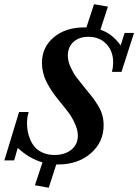

<svg xmlns="http://www.w3.org/2000/svg" viewBox="-57 -780 646 898"><path d="M170.9 98.1 106.4 86.4 141.6 -20.5Q79.1 -38.6 25.9 -88.4L9.3 -29.8H-36.6L32.2 -256.3H77.1Q69.3 -231 69.3 -204.1Q69.3 -184.1 72.8 -165Q76.2 -146 85.2 -125.5Q94.2 -105 108.2 -89.8Q122.1 -74.7 145.3 -64.9Q168.5 -55.2 197.8 -55.2Q245.6 -55.2 276.4 -79.6Q307.1 -104 307.1 -146Q307.1 -171.4 293.9 -200.7Q280.8 -230 265.9 -250.2Q251 -270.5 225.6 -301.3Q182.6 -352.5 160.9 -396Q139.2 -439.5 139.2 -486.3Q139.2 -558.6 194.1 -605.2Q249 -651.9 338.4 -651.9H347.2L382.8 -760.3L447.8 -749L412.6 -641.1Q468.3 -622.6 507.3 -567.4L525.9 -626H569.8L511.2 -443.8H466.8Q472.2 -465.3 472.2 -487.8Q472.2 -541 440.2 -574.5Q408.2 -607.9 356.4 -607.9Q313 -607.9 286.6 -584Q260.3 -560.1 260.3 -520Q260.3 -494.6 272.9 -466.6Q285.6 -438.5 299.8 -419.4Q314 -400.4 340.8 -367.7Q363.3 -340.8 375.2 -325.2Q387.2 -309.6 401.4 -286.6Q415.5 -263.7 421.6 -241.2Q427.7 -218.8 427.7 -193.8Q427.7 -115.2 367.7 -63Q307.6 -10.7 213.4 -10.7H206.1Z"/></svg>

Font: Elstob SemiBold
Style: Italic
Weight: 600
Italic angle: -20°
Designer: Peter S. Baker
Version: Version 1.015